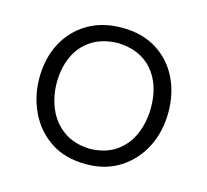

<svg xmlns="http://www.w3.org/2000/svg" viewBox="-81 -599 759 703"><g transform="rotate(15 298.5 -247.5)"><path d="M300.5 10.5Q220.5 10.5 165.8 -26Q111 -62.5 82.5 -122.2Q54 -182 54 -251Q54 -325 84.2 -382.8Q114.5 -440.5 169.8 -473.5Q225 -506.5 299.5 -506.5Q376 -506.5 430.5 -472.8Q485 -439 514 -381.2Q543 -323.5 543 -251Q543 -177.5 513 -118.5Q483 -59.5 428.5 -24.5Q374 10.5 300.5 10.5ZM300 -47.5Q361 -49.5 400.2 -78Q439.5 -106.5 458.2 -152.2Q477 -198 477 -251Q477 -338.5 430.8 -392Q384.5 -445.5 300 -448.5Q240.5 -447 200.2 -420.8Q160 -394.5 140 -350.2Q120 -306 120 -251Q120 -198.5 139.5 -152.8Q159 -107 199 -78.2Q239 -49.5 300 -47.5Z"/></g></svg>

Font: Commissioner Flair Light
Style: Regular
Weight: 300
Designer: Kostas Bartsokas
Foundry: Kostas Bartsokas
Version: Version 1.000; ttfautohint (v1.8.3)